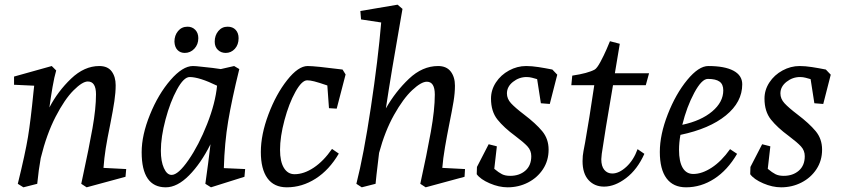

<svg xmlns="http://www.w3.org/2000/svg" viewBox="-20 -790 3590 820"><path d="M123 -397 126 -424 40 -428V-463L201 -508L220 -489Q212 -462 204.5 -419Q197 -376 191 -331Q227 -400 283.5 -454Q340 -508 404 -508Q440 -508 457 -485Q474 -462 474 -426Q474 -395 468.5 -358Q463 -321 451 -260Q438 -197 431.5 -156Q425 -115 422 -73L519 -68L516 -35L350 10L327 -5L334 -38Q360 -158 375 -242.5Q390 -327 390 -387Q390 -442 355 -442Q332 -442 294 -404Q256 -366 217.5 -291.5Q179 -217 154 -115Q145 -66 139 -5L80 10L56 -5Q88 -135 99.5 -205Q111 -275 123 -397Z M585 -140Q585 -213 620.5 -300.5Q656 -388 708 -448Q760 -508 804 -508Q816 -508 840.5 -505Q865 -502 887 -500L923 -495L980 -508L1002 -495Q970 -365 954.5 -272.5Q939 -180 936 -72L1027 -68L1024 -35L881 10L857 -5Q860 -24 869 -93L879 -174Q838 -92 787.5 -41Q737 10 688 10Q585 10 585 -140ZM713 -43Q741 -43 785 -106.5Q829 -170 864.5 -260Q900 -350 907 -424Q831 -461 790 -461Q765 -461 736 -408Q707 -355 687 -280Q667 -205 667 -146Q667 -101 680 -72Q693 -43 713 -43ZM897 -612Q897 -639 912.5 -657.5Q928 -676 952 -676Q974 -676 986.5 -662.5Q999 -649 999 -627Q999 -599 983 -581.5Q967 -564 944 -564Q924 -564 910.5 -577Q897 -590 897 -612ZM725 -612Q725 -639 740.5 -657.5Q756 -676 781 -676Q801 -676 814 -662.5Q827 -649 827 -627Q827 -600 810 -582Q793 -564 769 -564Q750 -564 738 -576.5Q726 -589 725 -612Z M1094 -141Q1094 -215 1126.5 -301.5Q1159 -388 1206.5 -448Q1254 -508 1294 -508Q1326 -508 1443 -493L1456 -472L1418 -326L1385 -328L1378 -425Q1340 -438 1322 -442.5Q1304 -447 1292 -447Q1269 -447 1241.5 -397.5Q1214 -348 1195 -277Q1176 -206 1176 -150Q1176 -100 1192.5 -73Q1209 -46 1238 -46Q1278 -46 1320 -74Q1362 -102 1398 -154L1427 -134Q1386 -64 1328 -27Q1270 10 1205 10Q1150 10 1122 -29Q1094 -68 1094 -141Z M1608 -694 1522 -707 1519 -743 1678 -770 1699 -752 1692 -712Q1651 -480 1628 -327Q1669 -399 1726.5 -453.5Q1784 -508 1851 -508Q1887 -508 1905 -484.5Q1923 -461 1923 -424Q1923 -393 1917 -356.5Q1911 -320 1898 -256Q1889 -211 1880.5 -161.5Q1872 -112 1869 -73L1966 -68L1964 -35L1798 10L1775 -5Q1803 -132 1820 -227Q1837 -322 1837 -386Q1837 -441 1803 -441Q1779 -441 1740.5 -405Q1702 -369 1663 -299.5Q1624 -230 1599 -137L1588 -44L1584 -5L1525 10L1502 -5Q1533 -126 1564 -332Q1595 -538 1608 -694Z M2016 -46 2017 -77 2067 -174 2102 -165 2091 -69Q2110 -53 2124 -46Q2138 -39 2159 -39Q2198 -39 2223.5 -61Q2249 -83 2249 -123Q2249 -147 2233 -164.5Q2217 -182 2181 -209Q2132 -245 2104.5 -279.5Q2077 -314 2077 -369Q2077 -406 2098 -438Q2119 -470 2154 -489Q2189 -508 2227 -508Q2251 -508 2280 -503.5Q2309 -499 2339 -493L2360 -471L2328 -346L2290 -349L2274 -452Q2264 -455 2252.5 -458Q2241 -461 2229 -461Q2197 -461 2171 -440.5Q2145 -420 2145 -391Q2145 -368 2162.5 -349Q2180 -330 2218 -301Q2268 -263 2295.5 -230Q2323 -197 2323 -151Q2323 -104 2299 -67.5Q2275 -31 2235 -10.5Q2195 10 2148 10Q2111 10 2071.5 -7Q2032 -24 2016 -46Z M2560 7Q2519 7 2493.5 -21Q2468 -49 2468 -102Q2468 -125 2472 -145L2479 -182Q2496 -277 2518 -426H2420L2424 -467Q2491 -477 2520 -493Q2530 -499 2544.5 -526Q2559 -553 2570.5 -579.5Q2582 -606 2585 -614L2627 -603L2606 -477H2752L2738 -426H2598L2587 -361Q2567 -246 2550 -133Q2548 -117 2548 -110Q2548 -80 2561 -64.5Q2574 -49 2595 -49Q2624 -49 2655 -77.5Q2686 -106 2703 -153L2732 -133Q2702 -66 2654 -29.5Q2606 7 2560 7Z M2798 -141Q2798 -215 2832 -302Q2866 -389 2915 -448.5Q2964 -508 3005 -508Q3075 -508 3112.5 -488Q3150 -468 3150 -430Q3150 -354 3080 -297Q3010 -240 2886 -214Q2880 -181 2880 -150Q2880 -100 2895.5 -73.5Q2911 -47 2941 -47Q2978 -47 3019.5 -74Q3061 -101 3098 -153L3128 -133Q3087 -63 3030.5 -26.5Q2974 10 2910 10Q2855 10 2826.5 -28.5Q2798 -67 2798 -141ZM3069 -404Q3069 -430 3053 -441.5Q3037 -453 3003 -453Q2977 -453 2945 -393.5Q2913 -334 2894 -257Q2974 -274 3021.5 -314Q3069 -354 3069 -404Z M3184 -46 3185 -77 3235 -174 3270 -165 3259 -69Q3278 -53 3292 -46Q3306 -39 3327 -39Q3366 -39 3391.5 -61Q3417 -83 3417 -123Q3417 -147 3401 -164.5Q3385 -182 3349 -209Q3300 -245 3272.5 -279.5Q3245 -314 3245 -369Q3245 -406 3266 -438Q3287 -470 3322 -489Q3357 -508 3395 -508Q3419 -508 3448 -503.5Q3477 -499 3507 -493L3528 -471L3496 -346L3458 -349L3442 -452Q3432 -455 3420.5 -458Q3409 -461 3397 -461Q3365 -461 3339 -440.5Q3313 -420 3313 -391Q3313 -368 3330.5 -349Q3348 -330 3386 -301Q3436 -263 3463.5 -230Q3491 -197 3491 -151Q3491 -104 3467 -67.5Q3443 -31 3403 -10.5Q3363 10 3316 10Q3279 10 3239.5 -7Q3200 -24 3184 -46Z"/></svg>

Font: Andada Pro
Style: Italic
Weight: 400
Italic angle: -7°
Designer: Carolina Giovagnoli
Foundry: Huerta Tipografica
Version: Version 3.005; ttfautohint (v1.8.4)